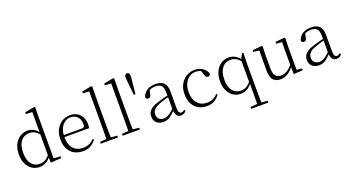

<svg xmlns="http://www.w3.org/2000/svg" viewBox="-63 -1609 4896 2679"><g transform="rotate(-20 2385.0 -270.0)"><path d="M267 14Q204 14 155.5 -19.5Q107 -53 79.5 -112Q52 -171 52 -247Q52 -332 82 -393.5Q112 -455 164 -488.5Q216 -522 281 -522Q322 -522 363.5 -501.5Q405 -481 442 -431H452L441 -401Q402 -444 367 -463Q332 -482 291 -482Q243 -482 203.5 -457.5Q164 -433 140.5 -381.5Q117 -330 117 -248Q117 -174 139 -124.5Q161 -75 199 -51Q237 -27 284 -27Q329 -27 365.5 -47Q402 -67 440 -114L450 -83H441Q407 -33 362.5 -9.5Q318 14 267 14ZM432 9 430 -92V-95V-420L431 -429V-742L338 -746V-773L478 -800L493 -791L490 -641V-34L591 -27V0Z M915 14Q844 14 788 -15Q732 -44 700.5 -103.5Q669 -163 669 -252Q669 -334 701.5 -394.5Q734 -455 788 -488.5Q842 -522 906 -522Q968 -522 1012.5 -495.5Q1057 -469 1081 -423.5Q1105 -378 1105 -320Q1105 -283 1099 -260H699V-290H1004Q1028 -290 1036.5 -302.5Q1045 -315 1045 -341Q1045 -404 1008.5 -447.5Q972 -491 905 -491Q857 -491 818 -463Q779 -435 756 -383.5Q733 -332 733 -263Q733 -183 758 -131Q783 -79 827 -54.5Q871 -30 928 -30Q981 -30 1021.5 -48Q1062 -66 1094 -102L1109 -88Q1076 -41 1028 -13.5Q980 14 915 14Z M1177 0V-27L1296 -38H1315L1433 -27V0ZM1273 0Q1274 -30 1274.5 -69Q1275 -108 1275.5 -149.5Q1276 -191 1276 -226V-742L1184 -746V-773L1325 -800L1340 -791L1337 -637V-226Q1337 -191 1337.5 -149.5Q1338 -108 1338.5 -69Q1339 -30 1340 0Z M1503 0V-27L1622 -38H1641L1759 -27V0ZM1599 0Q1600 -30 1600.5 -69Q1601 -108 1601.5 -149.5Q1602 -191 1602 -226V-742L1510 -746V-773L1651 -800L1666 -791L1663 -637V-226Q1663 -191 1663.5 -149.5Q1664 -108 1664.5 -69Q1665 -30 1666 0Z M1857 -799Q1874 -799 1884 -787.5Q1894 -776 1894 -751Q1894 -733 1891.5 -706Q1889 -679 1885.5 -649.5Q1882 -620 1880 -592L1869 -484H1844L1834 -592Q1832 -620 1828.5 -649.5Q1825 -679 1822.5 -706Q1820 -733 1820 -751Q1820 -776 1830 -787.5Q1840 -799 1857 -799Z M2105 14Q2047 14 2008 -19Q1969 -52 1969 -114Q1969 -151 1985.5 -180.5Q2002 -210 2039.5 -234Q2077 -258 2139 -276Q2182 -289 2226.5 -300.5Q2271 -312 2311 -321V-297Q2271 -287 2229.5 -275Q2188 -263 2151 -249Q2084 -225 2057.5 -194Q2031 -163 2031 -125Q2031 -78 2058 -54Q2085 -30 2129 -30Q2154 -30 2177.5 -39.5Q2201 -49 2230.5 -72Q2260 -95 2300 -134L2306 -89H2287Q2255 -55 2227 -32Q2199 -9 2170 2.5Q2141 14 2105 14ZM2367 13Q2325 13 2304.5 -17.5Q2284 -48 2282 -102V-106V-350Q2282 -407 2269 -437.5Q2256 -468 2230 -480Q2204 -492 2164 -492Q2134 -492 2104 -483Q2074 -474 2042 -454L2078 -482L2059 -402Q2055 -382 2045 -374Q2035 -366 2019 -366Q1988 -366 1982 -397Q1999 -456 2050 -489Q2101 -522 2177 -522Q2259 -522 2300 -482.5Q2341 -443 2341 -354V-113Q2341 -61 2353 -43Q2365 -25 2387 -25Q2400 -25 2410 -30Q2420 -35 2432 -46L2447 -30Q2432 -8 2411.5 2.5Q2391 13 2367 13Z M2752 14Q2680 14 2626 -17.5Q2572 -49 2542 -108Q2512 -167 2512 -248Q2512 -335 2547.5 -396.5Q2583 -458 2640 -490Q2697 -522 2762 -522Q2804 -522 2840.5 -507Q2877 -492 2903.5 -464.5Q2930 -437 2942 -398Q2935 -368 2906 -368Q2888 -368 2878.5 -376.5Q2869 -385 2864 -404L2836 -490L2879 -452Q2848 -474 2820 -482.5Q2792 -491 2763 -491Q2710 -491 2667.5 -462Q2625 -433 2600.5 -380.5Q2576 -328 2576 -255Q2576 -148 2630 -89Q2684 -30 2769 -30Q2814 -30 2854 -47Q2894 -64 2929 -101L2944 -88Q2912 -41 2866 -13.5Q2820 14 2752 14Z M3316 260V233L3439 223H3461L3572 233V260ZM3253 14Q3190 14 3142 -19Q3094 -52 3066.5 -110.5Q3039 -169 3039 -247Q3039 -332 3069 -393.5Q3099 -455 3151 -488.5Q3203 -522 3267 -522Q3308 -522 3351 -501Q3394 -480 3431 -430H3439L3428 -401Q3390 -444 3354 -463Q3318 -482 3277 -482Q3229 -482 3190 -457Q3151 -432 3127.5 -380.5Q3104 -329 3104 -247Q3104 -172 3126 -123.5Q3148 -75 3186 -51Q3224 -27 3271 -27Q3316 -27 3352.5 -47Q3389 -67 3427 -114L3437 -84H3429Q3392 -32 3347.5 -9Q3303 14 3253 14ZM3417 260Q3419 204 3419.5 147Q3420 90 3420 33V-82L3418 -90V-431V-433L3464 -516L3482 -510L3478 -364V33Q3478 90 3479 147Q3480 204 3482 260Z M3844 14Q3774 14 3736.5 -30Q3699 -74 3700 -185L3702 -478L3721 -463L3616 -476V-502L3755 -514L3765 -502L3761 -377V-188Q3761 -103 3788 -68.5Q3815 -34 3867 -34Q3915 -34 3960.5 -61Q4006 -88 4044 -137L4063 -103H4045Q4006 -51 3956 -18.5Q3906 14 3844 14ZM4041 8 4038 -116V-117L4039 -467L3954 -475V-502L4092 -514L4102 -502L4098 -377V-35L4177 -27V0Z M4415 14Q4357 14 4318 -19Q4279 -52 4279 -114Q4279 -151 4295.5 -180.5Q4312 -210 4349.5 -234Q4387 -258 4449 -276Q4492 -289 4536.5 -300.5Q4581 -312 4621 -321V-297Q4581 -287 4539.5 -275Q4498 -263 4461 -249Q4394 -225 4367.5 -194Q4341 -163 4341 -125Q4341 -78 4368 -54Q4395 -30 4439 -30Q4464 -30 4487.5 -39.5Q4511 -49 4540.5 -72Q4570 -95 4610 -134L4616 -89H4597Q4565 -55 4537 -32Q4509 -9 4480 2.5Q4451 14 4415 14ZM4677 13Q4635 13 4614.5 -17.5Q4594 -48 4592 -102V-106V-350Q4592 -407 4579 -437.5Q4566 -468 4540 -480Q4514 -492 4474 -492Q4444 -492 4414 -483Q4384 -474 4352 -454L4388 -482L4369 -402Q4365 -382 4355 -374Q4345 -366 4329 -366Q4298 -366 4292 -397Q4309 -456 4360 -489Q4411 -522 4487 -522Q4569 -522 4610 -482.5Q4651 -443 4651 -354V-113Q4651 -61 4663 -43Q4675 -25 4697 -25Q4710 -25 4720 -30Q4730 -35 4742 -46L4757 -30Q4742 -8 4721.5 2.5Q4701 13 4677 13Z"/></g></svg>

Font: Noto Serif SC
Style: Regular
Weight: 200
Designer: Ryoko NISHIZUKA 西塚涼子 (kana & ideographs); Frank Grießhammer (Latin, Greek & Cyrillic); Wenlong ZHANG 张文龙 (bopomofo); San
Foundry: Adobe
Version: Version 2.001;hotconv 1.1.0;makeotfexe 2.6.0